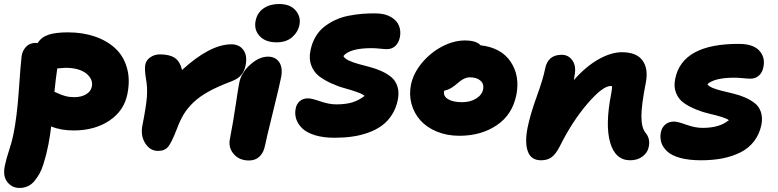

<svg xmlns="http://www.w3.org/2000/svg" viewBox="-39 -719 3846 949"><path d="M57.1 210Q21 210 -2.4 181.2Q-25.9 152.3 -15.1 100.1Q-8.8 68.4 5.9 23.9Q20.5 -20.5 26.9 -53.2Q44.9 -140.6 54 -271.7Q63 -402.8 67.9 -441.9Q71.3 -466.8 88.9 -486.8Q106.4 -506.8 136.2 -506.8Q143.1 -506.8 147 -505.9Q165 -535.6 200.9 -547.4Q236.8 -559.1 296.9 -559.1Q369.6 -559.1 429.7 -538.6Q489.7 -518.1 530.8 -480Q571.8 -441.9 588.4 -383.8Q605 -325.7 590.8 -254.9Q574.7 -171.9 502 -123Q429.2 -74.2 325.2 -74.2Q260.7 -74.2 213.9 -94.2Q209.5 -53.2 200.2 -4.9Q194.3 24.4 189 45.7Q183.6 66.9 175 94Q166.5 121.1 155.8 139.9Q145 158.7 131.1 175.8Q117.2 192.9 98.4 201.4Q79.6 210 57.1 210ZM284.2 -383.8Q277.8 -383.8 244.1 -380.9Q236.3 -328.6 230 -265.1Q232.9 -264.2 245.6 -258.5Q258.3 -252.9 263.9 -250.7Q269.5 -248.5 281 -245.1Q292.5 -241.7 304 -240.2Q315.4 -238.8 328.1 -238.8Q362.3 -238.8 386.2 -252.7Q410.2 -266.6 415 -291Q421.9 -328.6 386.7 -356.2Q351.6 -383.8 284.2 -383.8Z M742.2 26.9Q702.6 26.9 678.7 -11Q654.8 -48.8 665 -100.1Q682.6 -187.5 686.8 -236.8Q690.9 -286.1 682.1 -332Q674.8 -378.4 679.2 -399.9Q683.6 -421.9 704.1 -436Q724.6 -450.2 752 -450.2Q799.3 -450.2 825.2 -432.6Q851.1 -415 860.8 -373Q999 -500 1105 -500Q1143.6 -500 1164.1 -471.9Q1184.6 -443.8 1174.8 -395Q1169.4 -369.1 1154.3 -349.6Q1139.2 -330.1 1105 -316.9Q1038.6 -292 993.2 -267.1Q947.8 -242.2 917.5 -213.1Q887.2 -184.1 868.9 -153.8Q850.6 -123.5 835 -81.1Q809.6 -15.1 792.5 5.9Q775.4 26.9 742.2 26.9Z M1327.6 -509.8Q1272.9 -509.8 1244.1 -541Q1215.3 -572.3 1224.6 -617.2Q1232.9 -656.7 1264.2 -678Q1295.4 -699.2 1340.3 -699.2Q1395.5 -699.2 1422.1 -667.5Q1448.7 -635.7 1441.4 -598.1Q1435.1 -562 1405.8 -535.9Q1376.5 -509.8 1327.6 -509.8ZM1191.4 74.2Q1143.1 74.2 1115.7 41.7Q1088.4 9.3 1097.7 -34.2Q1114.3 -119.6 1126 -200Q1137.7 -280.3 1143.6 -310.1Q1153.8 -360.4 1198 -399.7Q1242.2 -439 1285.6 -439Q1321.8 -439 1340.6 -412.4Q1359.4 -385.7 1350.6 -337.9Q1344.7 -305.2 1310.5 -166.7Q1276.4 -28.3 1270.5 2Q1263.7 36.1 1243.4 55.2Q1223.1 74.2 1191.4 74.2Z M1614.3 -38.1Q1559.6 -38.1 1518.6 -50.5Q1477.5 -63 1455.6 -84Q1433.6 -105 1425.3 -130.1Q1417 -155.3 1422.4 -182.1Q1426.3 -204.6 1442.4 -218.8Q1458.5 -232.9 1483.4 -232.9Q1501.5 -232.9 1544.4 -218Q1587.4 -203.1 1622.6 -203.1Q1670.4 -203.1 1702.6 -213.1Q1734.9 -223.1 1763.2 -245.1Q1752.9 -254.4 1724.6 -264.4Q1696.3 -274.4 1664.6 -283Q1632.8 -291.5 1598.4 -307.1Q1564 -322.8 1538.3 -342.3Q1512.7 -361.8 1499.8 -394.8Q1486.8 -427.7 1495.6 -469.2Q1502.9 -506.8 1520.5 -536.9Q1538.1 -566.9 1563.5 -586.7Q1588.9 -606.4 1618.2 -620.1Q1647.5 -633.8 1682.6 -640.9Q1717.8 -647.9 1750.5 -650.6Q1783.2 -653.3 1819.3 -652.8Q1863.8 -652.3 1893.3 -635Q1922.9 -617.7 1933.1 -591.6Q1943.4 -565.4 1937.5 -535.2Q1931.6 -506.8 1914.8 -491.5Q1897.9 -476.1 1873.5 -476.1Q1861.3 -476.1 1838.6 -478.5Q1815.9 -481 1797.4 -481Q1689.9 -481 1658.2 -441.9Q1665 -429.2 1686 -419.4Q1707 -409.7 1733.4 -402.6Q1759.8 -395.5 1790 -387.5Q1820.3 -379.4 1847.7 -366.9Q1875 -354.5 1895.8 -337.2Q1916.5 -319.8 1925.5 -291.3Q1934.6 -262.7 1927.2 -225.1Q1918.9 -183.6 1897.7 -150.9Q1876.5 -118.2 1847.2 -97.2Q1817.9 -76.2 1779.5 -62.7Q1741.2 -49.3 1700.7 -43.7Q1660.2 -38.1 1614.3 -38.1Z M2231.4 -47.9Q2169.9 -47.9 2119.6 -68.8Q2069.3 -89.8 2038.6 -124.5Q2007.8 -159.2 1995.1 -204.8Q1982.4 -250.5 1992.2 -299.8Q2003.9 -356.9 2046.6 -408.2Q2089.4 -459.5 2146.7 -489.3Q2204.1 -519 2258.3 -519Q2315.4 -519 2336.4 -495.1Q2438.5 -483.4 2485.1 -413.6Q2531.7 -343.8 2513.2 -250Q2493.7 -152.3 2416.5 -100.1Q2339.4 -47.9 2231.4 -47.9ZM2156.2 -269Q2150.9 -244.1 2175.3 -229Q2199.7 -213.9 2245.1 -213.9Q2285.2 -213.9 2314.2 -231.7Q2343.3 -249.5 2349.1 -277.8Q2354 -304.7 2335.4 -320.8Q2316.9 -336.9 2282.2 -336.9Q2270 -336.9 2257.3 -331.1Q2244.6 -325.2 2236.8 -319.1Q2229 -313 2209.5 -296.9Q2182.6 -275.4 2157.2 -271Z M3076.2 73.2Q3002.4 73.2 2977.1 -13.7Q2951.7 -100.6 2981.4 -252.9Q2987.3 -286.1 2986.3 -293Q2984.4 -293.9 2979 -293.9Q2939.5 -293.9 2863.8 -205.6Q2788.1 -117.2 2727.1 5.9Q2707 43.9 2686.8 58.6Q2666.5 73.2 2635.3 73.2Q2585.9 73.2 2570.1 29.8Q2554.2 -13.7 2568.4 -86.9Q2582.5 -155.8 2613.8 -241.5Q2645 -327.1 2655.3 -378.9Q2668.5 -448.2 2737.3 -448.2Q2771.5 -448.2 2791 -419.2Q2810.5 -390.1 2800.3 -342.8Q2797.4 -324.2 2797.4 -323.2Q2856.9 -390.6 2919.2 -425.8Q2981.4 -460.9 3035.2 -460.9Q3107.9 -460.9 3137.5 -419.2Q3167 -377.4 3152.3 -306.2Q3131.3 -199.7 3131.3 -144Q3131.3 -88.4 3151.4 -63Q3176.3 -33.7 3167.5 6.8Q3162.1 35.6 3137 54.4Q3111.8 73.2 3076.2 73.2Z M3425.8 73.2Q3366.7 73.2 3324.2 61.8Q3281.7 50.3 3259.8 30.3Q3237.8 10.3 3230 -13.7Q3222.2 -37.6 3227.5 -64.9Q3231.9 -88.9 3249.3 -103.5Q3266.6 -118.2 3293.5 -118.2Q3310.1 -118.2 3353.5 -102.5Q3397 -86.9 3433.6 -86.9Q3518.1 -86.9 3563.5 -125Q3554.2 -132.8 3526.4 -141.4Q3498.5 -149.9 3467 -157Q3435.5 -164.1 3401.4 -178Q3367.2 -191.9 3341.6 -209.7Q3315.9 -227.5 3303 -258.5Q3290 -289.6 3298.3 -329.1Q3333 -503.9 3615.7 -502Q3684.1 -501.5 3714.1 -468.5Q3744.1 -435.5 3734.4 -388.2Q3729.5 -360.8 3712.2 -345.5Q3694.8 -330.1 3670.4 -330.1Q3656.7 -330.1 3633.8 -332.5Q3610.8 -335 3590.3 -335Q3493.7 -335 3457.5 -303.2Q3463.9 -292.5 3484.1 -284.2Q3504.4 -275.9 3530.3 -269.8Q3556.2 -263.7 3586.2 -256.3Q3616.2 -249 3643.3 -237.3Q3670.4 -225.6 3691.4 -209.2Q3712.4 -192.9 3721.7 -165.8Q3731 -138.7 3724.6 -103Q3714.8 -55.2 3687.7 -20.3Q3660.6 14.6 3619.9 34.7Q3579.1 54.7 3531.2 64Q3483.4 73.2 3425.8 73.2Z"/></svg>

Font: Shantell Sans Irregular Bouncy
Style: Italic
Weight: 800
Italic angle: -11.31°
Designer: Stephen Nixon, Anya Danilova, Shantell Martin
Foundry: Arrow Type
Version: Version 1.006;[9816181b4]